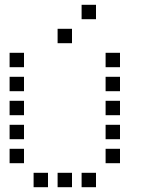

<svg xmlns="http://www.w3.org/2000/svg" viewBox="-20 -800 640 800"><path d="M321 -780Q320 -780 320 -780Q320 -780 320 -779V-721Q320 -720 320 -720Q320 -720 321 -720H379Q380 -720 380 -720Q380 -720 380 -721V-779Q380 -780 380 -780Q380 -780 379 -780ZM221 -680Q220 -680 220 -680Q220 -680 220 -679V-621Q220 -620 220 -620Q220 -620 221 -620H279Q280 -620 280 -620Q280 -620 280 -621V-679Q280 -680 280 -680Q280 -680 279 -680ZM21 -580Q20 -580 20 -580Q20 -580 20 -579V-521Q20 -520 20 -520Q20 -520 21 -520H79Q80 -520 80 -520Q80 -520 80 -521V-579Q80 -580 80 -580Q80 -580 79 -580ZM421 -580Q420 -580 420 -580Q420 -580 420 -579V-521Q420 -520 420 -520Q420 -520 421 -520H479Q480 -520 480 -520Q480 -520 480 -521V-579Q480 -580 480 -580Q480 -580 479 -580ZM21 -480Q20 -480 20 -480Q20 -480 20 -479V-421Q20 -420 20 -420Q20 -420 21 -420H79Q80 -420 80 -420Q80 -420 80 -421V-479Q80 -480 80 -480Q80 -480 79 -480ZM421 -480Q420 -480 420 -480Q420 -480 420 -479V-421Q420 -420 420 -420Q420 -420 421 -420H479Q480 -420 480 -420Q480 -420 480 -421V-479Q480 -480 480 -480Q480 -480 479 -480ZM21 -380Q20 -380 20 -380Q20 -380 20 -379V-321Q20 -320 20 -320Q20 -320 21 -320H79Q80 -320 80 -320Q80 -320 80 -321V-379Q80 -380 80 -380Q80 -380 79 -380ZM421 -380Q420 -380 420 -380Q420 -380 420 -379V-321Q420 -320 420 -320Q420 -320 421 -320H479Q480 -320 480 -320Q480 -320 480 -321V-379Q480 -380 480 -380Q480 -380 479 -380ZM21 -280Q20 -280 20 -280Q20 -280 20 -279V-221Q20 -220 20 -220Q20 -220 21 -220H79Q80 -220 80 -220Q80 -220 80 -221V-279Q80 -280 80 -280Q80 -280 79 -280ZM421 -280Q420 -280 420 -280Q420 -280 420 -279V-221Q420 -220 420 -220Q420 -220 421 -220H479Q480 -220 480 -220Q480 -220 480 -221V-279Q480 -280 480 -280Q480 -280 479 -280ZM21 -180Q20 -180 20 -180Q20 -180 20 -179V-121Q20 -120 20 -120Q20 -120 21 -120H79Q80 -120 80 -120Q80 -120 80 -121V-179Q80 -180 80 -180Q80 -180 79 -180ZM421 -180Q420 -180 420 -180Q420 -180 420 -179V-121Q420 -120 420 -120Q420 -120 421 -120H479Q480 -120 480 -120Q480 -120 480 -121V-179Q480 -180 480 -180Q480 -180 479 -180ZM121 -80Q120 -80 120 -80Q120 -80 120 -79V-21Q120 -20 120 -20Q120 -20 121 -20H179Q180 -20 180 -20Q180 -20 180 -21V-79Q180 -80 180 -80Q180 -80 179 -80ZM221 -80Q220 -80 220 -80Q220 -80 220 -79V-21Q220 -20 220 -20Q220 -20 221 -20H279Q280 -20 280 -20Q280 -20 280 -21V-79Q280 -80 280 -80Q280 -80 279 -80ZM321 -80Q320 -80 320 -80Q320 -80 320 -79V-21Q320 -20 320 -20Q320 -20 321 -20H379Q380 -20 380 -20Q380 -20 380 -21V-79Q380 -80 380 -80Q380 -80 379 -80Z"/></svg>

Font: Doto Black Medium
Style: Regular
Weight: 500
Monospace: yes
Version: Version 1.000